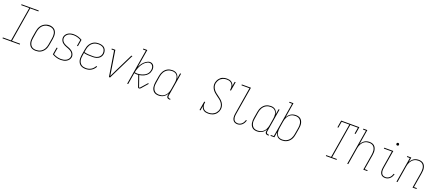

<svg xmlns="http://www.w3.org/2000/svg" viewBox="102 -2200 8296 3664"><g transform="rotate(20 4250.0 -367.5)"><path d="M21 0V-18H187L303 -717H139V-735H489V-717H322L207 -18H371V0Z M695 8Q669 8 643 1.5Q617 -5 597 -20.5Q577 -36 564.5 -58.5Q552 -81 547 -106.5Q542 -132 543 -159Q544 -186 548 -213L570 -343Q574 -368 582 -393Q590 -418 603.5 -441Q617 -464 636.5 -483.5Q656 -503 679.5 -515.5Q703 -528 728.5 -534.5Q754 -541 779 -541Q806 -541 831.5 -533Q857 -525 877.5 -510Q898 -495 910.5 -472Q923 -449 928 -423.5Q933 -398 932 -371Q931 -344 927 -317L905 -187Q901 -162 893 -137Q885 -112 871.5 -89Q858 -66 838.5 -47Q819 -28 795.5 -15Q772 -2 746.5 3Q721 8 695 8ZM696 -10Q719 -10 742.5 -15Q766 -20 787 -31.5Q808 -43 826 -61Q844 -79 856 -100Q868 -121 875 -144Q882 -167 886 -190L908 -320Q912 -344 913 -368.5Q914 -393 909.5 -416Q905 -439 894.5 -459.5Q884 -480 865.5 -494Q847 -508 824 -514Q801 -520 777 -520Q753 -520 730 -514.5Q707 -509 686 -497.5Q665 -486 648 -468Q631 -450 619 -429Q607 -408 600 -385.5Q593 -363 589 -340L568 -210Q564 -186 562.5 -161.5Q561 -137 565.5 -114.5Q570 -92 580.5 -71.5Q591 -51 608.5 -36.5Q626 -22 649 -16Q672 -10 696 -10Z M1203 8Q1155 8 1111 -5.5Q1067 -19 1028 -42L1052 -186H1072L1049 -51Q1084 -32 1122.5 -21Q1161 -10 1203 -10Q1228 -10 1253.5 -15Q1279 -20 1302.5 -32Q1326 -44 1343.5 -65.5Q1361 -87 1365 -113Q1369 -136 1362 -158Q1355 -180 1340.5 -196.5Q1326 -213 1307 -224.5Q1288 -236 1267 -244.5Q1246 -253 1225 -260.5Q1204 -268 1184.5 -278Q1165 -288 1147.5 -302Q1130 -316 1118 -334.5Q1106 -353 1100.5 -375Q1095 -397 1099 -421Q1103 -448 1121 -472.5Q1139 -497 1164.5 -511.5Q1190 -526 1218 -532Q1246 -538 1274 -538Q1321 -538 1365 -524.5Q1409 -511 1447 -488L1424 -351H1405L1426 -479Q1392 -498 1353.5 -509Q1315 -520 1274 -520Q1249 -520 1224.5 -515Q1200 -510 1177.5 -497.5Q1155 -485 1138.5 -463.5Q1122 -442 1118 -418Q1114 -394 1121 -372.5Q1128 -351 1142.5 -334Q1157 -317 1176 -305.5Q1195 -294 1215.5 -285.5Q1236 -277 1257.5 -270Q1279 -263 1298.5 -252.5Q1318 -242 1335.5 -228.5Q1353 -215 1365 -196.5Q1377 -178 1383 -155.5Q1389 -133 1385 -110Q1380 -81 1360.5 -56.5Q1341 -32 1315 -17.5Q1289 -3 1260 2.5Q1231 8 1203 8Z M1709 8Q1681 8 1654.5 2Q1628 -4 1606 -18.5Q1584 -33 1570 -55.5Q1556 -78 1549.5 -103.5Q1543 -129 1543.5 -157Q1544 -185 1548 -213L1570 -343Q1574 -369 1582 -394Q1590 -419 1604 -442Q1618 -465 1638 -484.5Q1658 -504 1681.5 -516.5Q1705 -529 1731 -533.5Q1757 -538 1782 -538Q1805 -538 1827 -534Q1849 -530 1868.5 -521Q1888 -512 1903 -496.5Q1918 -481 1926.5 -461.5Q1935 -442 1938 -419.5Q1941 -397 1937 -375Q1934 -355 1925 -336.5Q1916 -318 1901.5 -303Q1887 -288 1869 -278Q1851 -268 1831.5 -262Q1812 -256 1792 -254.5Q1772 -253 1753 -253Q1708 -253 1663.5 -255Q1619 -257 1577 -269L1568 -210Q1563 -185 1562.5 -160Q1562 -135 1567.5 -111.5Q1573 -88 1585.5 -68Q1598 -48 1617 -34.5Q1636 -21 1660 -15.5Q1684 -10 1709 -10Q1735 -10 1761 -16Q1787 -22 1811 -36Q1835 -50 1853.5 -71Q1872 -92 1885 -116L1903 -108Q1889 -82 1868 -59Q1847 -36 1821 -20.5Q1795 -5 1766.5 1.5Q1738 8 1709 8ZM1758 -270Q1775 -270 1792 -272Q1809 -274 1826 -279Q1843 -284 1858.5 -293Q1874 -302 1886.5 -315Q1899 -328 1907 -344.5Q1915 -361 1918 -378Q1921 -397 1918.5 -416.5Q1916 -436 1908.5 -453.5Q1901 -471 1887.5 -484Q1874 -497 1857.5 -505Q1841 -513 1821.5 -516.5Q1802 -520 1782 -520Q1759 -520 1735.5 -515.5Q1712 -511 1690 -499.5Q1668 -488 1650 -470Q1632 -452 1619.5 -430.5Q1607 -409 1600 -386.5Q1593 -364 1589 -340L1580 -287Q1623 -275 1668 -272.5Q1713 -270 1758 -270Z M2182 0 2100 -512H2047V-530H2119L2175 -177Q2181 -139 2187 -102Q2193 -65 2198 -28Q2216 -65 2234 -102Q2252 -139 2270 -177L2444 -530H2466L2205 0Z M2792 8Q2786 8 2781.5 5Q2777 2 2774 -2Q2771 -6 2769.5 -11.5Q2768 -17 2766 -22L2693 -231Q2686 -230 2679.5 -229.5Q2673 -229 2667 -229Q2653 -229 2639 -231Q2625 -233 2611 -236L2572 0H2552L2671 -717H2612V-735H2694L2633 -371Q2643 -391 2654 -410.5Q2665 -430 2678.5 -447.5Q2692 -465 2708.5 -481Q2725 -497 2743.5 -509.5Q2762 -522 2782.5 -530Q2803 -538 2824 -538Q2849 -538 2869 -526Q2889 -514 2900 -494.5Q2911 -475 2914.5 -451Q2918 -427 2914 -403Q2910 -380 2901.5 -358.5Q2893 -337 2877.5 -318Q2862 -299 2842.5 -284Q2823 -269 2801 -259Q2779 -249 2756.5 -243Q2734 -237 2712 -233L2784 -27Q2786 -22 2787.5 -16Q2789 -10 2795 -10Q2799 -10 2803.5 -12Q2808 -14 2811 -18L2926 -148L2940 -137L2826 -6Q2819 1 2810 4.5Q2801 8 2792 8ZM2668 -247Q2692 -247 2716 -251.5Q2740 -256 2763.5 -263.5Q2787 -271 2809.5 -283.5Q2832 -296 2850.5 -314Q2869 -332 2879.5 -355Q2890 -378 2894 -402Q2898 -423 2895.5 -443.5Q2893 -464 2884 -481Q2875 -498 2858 -509Q2841 -520 2820 -520Q2799 -520 2778 -510.5Q2757 -501 2738.5 -487Q2720 -473 2705 -455.5Q2690 -438 2677.5 -418.5Q2665 -399 2655 -379Q2645 -359 2637.5 -338Q2630 -317 2624 -296Q2618 -275 2614 -254Q2627 -251 2640.5 -249Q2654 -247 2668 -247Z M3189 8Q3162 8 3137 1Q3112 -6 3093 -22Q3074 -38 3062.5 -60.5Q3051 -83 3046.5 -108Q3042 -133 3043 -160Q3044 -187 3048 -213L3070 -343Q3074 -368 3082 -392.5Q3090 -417 3103.5 -440Q3117 -463 3136 -482.5Q3155 -502 3178.5 -514.5Q3202 -527 3227 -532.5Q3252 -538 3278 -538Q3305 -538 3330 -530.5Q3355 -523 3373.5 -505.5Q3392 -488 3402 -464.5Q3412 -441 3415 -415L3434 -530H3454L3376 -59Q3374 -49 3375.5 -39.5Q3377 -30 3383 -23Q3389 -16 3398 -13Q3407 -10 3417 -10H3428V8H3414Q3400 8 3387.5 4Q3375 0 3366.5 -9.5Q3358 -19 3356 -32Q3354 -45 3356 -59L3363 -100Q3351 -75 3332.5 -54Q3314 -33 3290.5 -18.5Q3267 -4 3240.5 2Q3214 8 3189 8ZM3195 -10Q3217 -10 3240 -15Q3263 -20 3283.5 -32Q3304 -44 3321 -62Q3338 -80 3349.5 -101Q3361 -122 3367.5 -144Q3374 -166 3378 -189L3399 -319Q3403 -342 3404.5 -366Q3406 -390 3402.5 -413Q3399 -436 3389.5 -456.5Q3380 -477 3363.5 -492Q3347 -507 3324.5 -513.5Q3302 -520 3278 -520Q3255 -520 3232 -515Q3209 -510 3187.5 -498Q3166 -486 3148.5 -468Q3131 -450 3119 -429Q3107 -408 3100 -385.5Q3093 -363 3089 -340L3068 -210Q3064 -186 3062.5 -162Q3061 -138 3065.5 -115Q3070 -92 3080.5 -71.5Q3091 -51 3108 -36.5Q3125 -22 3148 -16Q3171 -10 3195 -10Z M4196 8Q4171 8 4147.5 3Q4124 -2 4105 -15Q4086 -28 4073.5 -47.5Q4061 -67 4056 -90L4041 0H4021L4051 -181H4071Q4067 -159 4066.5 -137.5Q4066 -116 4071.5 -95.5Q4077 -75 4088 -58Q4099 -41 4116 -30Q4133 -19 4154 -14.5Q4175 -10 4197 -10Q4217 -10 4237.5 -13Q4258 -16 4277.5 -24Q4297 -32 4315 -45Q4333 -58 4346 -75Q4359 -92 4368 -111.5Q4377 -131 4380 -152Q4386 -187 4375.5 -220.5Q4365 -254 4344.5 -280Q4324 -306 4297.5 -326Q4271 -346 4244 -365.5Q4217 -385 4192 -406.5Q4167 -428 4148 -456Q4129 -484 4120.5 -517.5Q4112 -551 4118 -587Q4122 -609 4130.5 -630Q4139 -651 4152.5 -669.5Q4166 -688 4184 -703Q4202 -718 4223 -727Q4244 -736 4266 -739.5Q4288 -743 4309 -743Q4334 -743 4358 -738Q4382 -733 4401.5 -720Q4421 -707 4434.5 -687Q4448 -667 4453 -644L4468 -735H4488L4458 -554H4438Q4442 -576 4442.5 -597.5Q4443 -619 4438 -639Q4433 -659 4421.5 -676Q4410 -693 4393 -704.5Q4376 -716 4355.5 -720.5Q4335 -725 4313 -725Q4313 -725 4313 -725Q4313 -725 4313 -725Q4293 -725 4273.5 -722Q4254 -719 4234.5 -710.5Q4215 -702 4198.5 -689Q4182 -676 4169.5 -659Q4157 -642 4149 -623Q4141 -604 4137 -584Q4131 -548 4141.5 -515Q4152 -482 4172.5 -456Q4193 -430 4219.5 -409.5Q4246 -389 4273 -369.5Q4300 -350 4325 -328.5Q4350 -307 4368.5 -279.5Q4387 -252 4396 -218Q4405 -184 4399 -149Q4395 -126 4385.5 -104.5Q4376 -83 4361.5 -64Q4347 -45 4327.5 -30.5Q4308 -16 4286 -7.5Q4264 1 4241.5 4.5Q4219 8 4196 8Z M4792 8Q4771 8 4751 2Q4731 -4 4716.5 -17Q4702 -30 4693.5 -48Q4685 -66 4682 -86.5Q4679 -107 4680 -128.5Q4681 -150 4685 -171L4775 -717H4613V-735H4798L4704 -168Q4701 -149 4699.5 -131Q4698 -113 4700.5 -95Q4703 -77 4709.5 -61Q4716 -45 4728 -33Q4740 -21 4757 -15.5Q4774 -10 4792 -10Q4814 -10 4836 -19Q4858 -28 4875 -44.5Q4892 -61 4903 -82Q4914 -103 4921 -125L4939 -118Q4931 -94 4918 -70.5Q4905 -47 4885.5 -29Q4866 -11 4841.5 -1.5Q4817 8 4792 8Z M5189 8Q5162 8 5137 1Q5112 -6 5093 -22Q5074 -38 5062.5 -60.5Q5051 -83 5046.5 -108Q5042 -133 5043 -160Q5044 -187 5048 -213L5070 -343Q5074 -368 5082 -392.5Q5090 -417 5103.5 -440Q5117 -463 5136 -482.5Q5155 -502 5178.5 -514.5Q5202 -527 5227 -532.5Q5252 -538 5278 -538Q5305 -538 5330 -530.5Q5355 -523 5373.5 -505.5Q5392 -488 5402 -464.5Q5412 -441 5415 -415L5434 -530H5454L5376 -59Q5374 -49 5375.5 -39.5Q5377 -30 5383 -23Q5389 -16 5398 -13Q5407 -10 5417 -10H5428V8H5414Q5400 8 5387.5 4Q5375 0 5366.5 -9.5Q5358 -19 5356 -32Q5354 -45 5356 -59L5363 -100Q5351 -75 5332.5 -54Q5314 -33 5290.5 -18.5Q5267 -4 5240.5 2Q5214 8 5189 8ZM5195 -10Q5217 -10 5240 -15Q5263 -20 5283.5 -32Q5304 -44 5321 -62Q5338 -80 5349.5 -101Q5361 -122 5367.5 -144Q5374 -166 5378 -189L5399 -319Q5403 -342 5404.5 -366Q5406 -390 5402.5 -413Q5399 -436 5389.5 -456.5Q5380 -477 5363.5 -492Q5347 -507 5324.5 -513.5Q5302 -520 5278 -520Q5255 -520 5232 -515Q5209 -510 5187.5 -498Q5166 -486 5148.5 -468Q5131 -450 5119 -429Q5107 -408 5100 -385.5Q5093 -363 5089 -340L5068 -210Q5064 -186 5062.5 -162Q5061 -138 5065.5 -115Q5070 -92 5080.5 -71.5Q5091 -51 5108 -36.5Q5125 -22 5148 -16Q5171 -10 5195 -10Z M5698 8Q5670 8 5645 0.5Q5620 -7 5602 -24.5Q5584 -42 5573.5 -65.5Q5563 -89 5560 -115L5541 0H5463V-18H5524L5640 -717H5581V-735H5662L5612 -430Q5624 -455 5642.5 -476Q5661 -497 5684.5 -511.5Q5708 -526 5734.5 -532Q5761 -538 5786 -538Q5813 -538 5838 -531Q5863 -524 5882 -508Q5901 -492 5912.5 -469.5Q5924 -447 5929 -422Q5934 -397 5932.5 -370Q5931 -343 5927 -317L5905 -187Q5901 -162 5893.5 -137.5Q5886 -113 5872.5 -90Q5859 -67 5839.5 -47.5Q5820 -28 5796.5 -15.5Q5773 -3 5748 2.5Q5723 8 5698 8ZM5697 -10Q5720 -10 5743 -15Q5766 -20 5787.5 -32Q5809 -44 5826.5 -62Q5844 -80 5856 -101Q5868 -122 5875 -144.5Q5882 -167 5886 -190L5908 -320Q5912 -344 5913 -368Q5914 -392 5909.5 -415Q5905 -438 5894.5 -458.5Q5884 -479 5867 -493.5Q5850 -508 5827 -514Q5804 -520 5780 -520Q5758 -520 5735 -515Q5712 -510 5691.5 -498Q5671 -486 5654 -468Q5637 -450 5625.5 -429Q5614 -408 5607.5 -386Q5601 -364 5597 -341L5576 -211Q5572 -188 5570.5 -164Q5569 -140 5573 -117Q5577 -94 5586 -73.5Q5595 -53 5611.5 -38Q5628 -23 5650.5 -16.5Q5673 -10 5697 -10Z M6587 0V-18H6687L6803 -717H6647L6626 -590H6607L6631 -735H7000L6976 -590H6956L6977 -717H6822L6707 -18H6804V0Z M7021 0 7140 -717H7081V-735H7162L7112 -432Q7124 -455 7142 -476Q7160 -497 7182.5 -511.5Q7205 -526 7230.5 -532Q7256 -538 7281 -538Q7307 -538 7332 -531Q7357 -524 7376 -508Q7395 -492 7406 -469Q7417 -446 7421.5 -421Q7426 -396 7424.5 -369.5Q7423 -343 7419 -317L7369 -18H7428V0H7347L7400 -320Q7403 -343 7404.5 -367Q7406 -391 7402.5 -413.5Q7399 -436 7389.5 -456.5Q7380 -477 7363.5 -492Q7347 -507 7325 -513.5Q7303 -520 7279 -520Q7257 -520 7234 -515Q7211 -510 7190.5 -497.5Q7170 -485 7153.5 -467Q7137 -449 7125.5 -428.5Q7114 -408 7107.5 -386Q7101 -364 7097 -341L7041 0Z M7792 8Q7771 8 7751 2Q7731 -4 7716.5 -17Q7702 -30 7693.5 -48Q7685 -66 7682 -86.5Q7679 -107 7680 -128.5Q7681 -150 7685 -171L7741 -512H7579V-530H7764L7704 -168Q7701 -149 7699.5 -131Q7698 -113 7700.5 -95Q7703 -77 7709.5 -61Q7716 -45 7728 -33Q7740 -21 7757 -15.5Q7774 -10 7792 -10Q7814 -10 7836 -19Q7858 -28 7875 -44.5Q7892 -61 7903 -82Q7914 -103 7921 -125L7939 -118Q7931 -94 7918 -70.5Q7905 -47 7885.5 -29Q7866 -11 7841.5 -1.5Q7817 8 7792 8ZM7799 -654Q7793 -654 7787 -656Q7781 -658 7777.5 -663Q7774 -668 7773 -674Q7772 -680 7773 -686Q7774 -691 7776.5 -695Q7779 -699 7782.5 -701.5Q7786 -704 7790.5 -705.5Q7795 -707 7799 -707Q7806 -707 7811.5 -704.5Q7817 -702 7820.5 -697Q7824 -692 7825 -686Q7826 -680 7825 -674Q7825 -669 7822.5 -665Q7820 -661 7816 -658.5Q7812 -656 7808 -655Q7804 -654 7799 -654Z M8021 0 8106 -512H8047V-530H8129L8112 -432Q8124 -455 8142 -476Q8160 -497 8182.5 -511.5Q8205 -526 8230.5 -532Q8256 -538 8281 -538Q8307 -538 8332 -531Q8357 -524 8376 -508Q8395 -492 8406 -469Q8417 -446 8421.5 -421Q8426 -396 8424.5 -369.5Q8423 -343 8419 -317L8369 -18H8428V0H8347L8400 -320Q8403 -343 8404.5 -367Q8406 -391 8402.5 -413.5Q8399 -436 8389.5 -456.5Q8380 -477 8363.5 -492Q8347 -507 8325 -513.5Q8303 -520 8279 -520Q8257 -520 8234 -515Q8211 -510 8190.5 -497.5Q8170 -485 8153.5 -467Q8137 -449 8125.5 -428.5Q8114 -408 8107.5 -386Q8101 -364 8097 -341L8041 0Z"/></g></svg>

Font: Iosevka Slab Thin
Style: Italic
Weight: 100
Italic angle: -9°
Monospace: yes
Designer: Belleve Invis
Foundry: Belleve Invis
Version: Version 11.1.1; ttfautohint (v1.8.3)